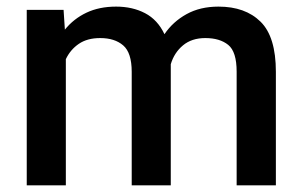

<svg xmlns="http://www.w3.org/2000/svg" viewBox="-20 -558 911 578"><path d="M281.7 -443.4Q242.7 -443.4 217.3 -426Q191.9 -408.7 178.2 -379.9V0H60.5V-528.3H171.4L175.3 -468.8Q201.7 -501.5 240.2 -519.8Q278.8 -538.1 329.6 -538.1Q378.9 -538.1 416.7 -518.3Q454.6 -498.5 475.1 -455.1Q500.5 -492.7 541.5 -515.4Q582.5 -538.1 637.7 -538.1Q718.3 -538.1 764.4 -492.7Q810.5 -447.3 810.5 -341.8V0H692.4V-342.3Q692.4 -402.3 667 -422.9Q641.6 -443.4 598.1 -443.4Q557.1 -443.4 530.8 -421.4Q504.4 -399.4 494.1 -364.7Q494.1 -358.9 494.1 -352.1V0H376.5V-341.8Q376.5 -399.4 350.8 -421.4Q325.2 -443.4 281.7 -443.4Z"/></svg>

Font: Vazirmatn RD Medium
Style: Regular
Weight: 500
Designer: Saber Rastikerdar
Foundry: Saber Rastikerdar
Version: Version 33.003